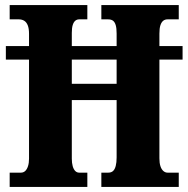

<svg xmlns="http://www.w3.org/2000/svg" viewBox="-20 -734 739 754"><path d="M18 0V-56H62Q72 -56 79 -62.5Q86 -69 90 -81.5Q94 -94 94 -111V-500H3V-553H94V-601Q94 -622 89 -634.5Q84 -647 75 -652.5Q66 -658 54 -658H18V-714H323V-658H291Q282 -658 275.5 -652.5Q269 -647 265.5 -635.5Q262 -624 262 -605V-553H438V-602Q438 -623 434.5 -635Q431 -647 424 -652.5Q417 -658 404 -658H378V-714H682V-658H638Q628 -658 621 -652.5Q614 -647 610 -635Q606 -623 606 -602V-553H697V-500H606V-112Q606 -94 610 -81.5Q614 -69 621.5 -62.5Q629 -56 638 -56H682V0H378V-56H405Q417 -56 424 -62.5Q431 -69 434.5 -82.5Q438 -96 438 -116V-341H262V-111Q262 -94 265.5 -81.5Q269 -69 275.5 -62.5Q282 -56 291 -56H323V0ZM262 -405H438V-500H262Z"/></svg>

Font: Noto Serif Khmer ExtraCondensed Black
Style: Regular
Weight: 900
Width: 2
Designer: Danh Hong and the Monotype Design Team
Foundry: Monotype Imaging Inc.
Version: Version 2.004